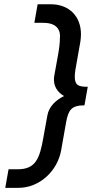

<svg xmlns="http://www.w3.org/2000/svg" viewBox="-20 -694 464 909"><path d="M158.2 -673.8 142.6 -585.9H185.5C274.4 -585.9 263.7 -519.5 263.7 -515.6C263.7 -493.2 260.7 -466.8 254.9 -434.6L236.3 -332C235.4 -327.1 235.4 -321.3 235.4 -316.4C235.4 -288.1 249 -258.8 283.2 -239.3C243.2 -219.7 210.9 -188.5 204.1 -146.5L185.5 -43.9C168 57.6 148.4 107.4 63.5 107.4H20.5L4.9 195.3H67.4C168 195.3 252 115.2 269.5 17.6L293 -115.2C303.7 -173.8 318.4 -195.3 379.9 -195.3L395.5 -283.2C356.4 -283.2 334 -287.1 334 -330.1C334 -339.8 335 -350.6 336.9 -363.3L360.4 -496.1C362.3 -508.8 363.3 -520.5 363.3 -532.2C363.3 -616.2 307.6 -673.8 220.7 -673.8Z"/></svg>

Font: Sen-gleads
Style: Italic
Weight: 400
Designer: Kosal Sen, Philatype
Foundry: Philatype
Version: Version 1.004; ttfautohint (v1.8.3)